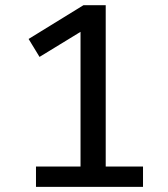

<svg xmlns="http://www.w3.org/2000/svg" viewBox="-20 -727 655 747"><path d="M536.4 -79V0H120V-79H293.3V-603.1L133.8 -505.6L91.3 -575.4L304.6 -706.7H391.3V-79Z"/></svg>

Font: Fira Code Retina
Style: Regular
Weight: 450
Monospace: yes
Designer: Carrois Corporate, Edenspiekermann AG, Nikita Prokopov
Foundry: Carrois Corporate, Edenspiekermann AG, Nikita Prokopov
Version: Version 6.002